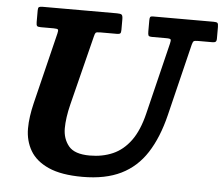

<svg xmlns="http://www.w3.org/2000/svg" viewBox="-53 -811 1035 891"><g transform="rotate(5 464.0 -365.0)"><path d="M358.5 -632.5Q362 -647.5 365.5 -651.2Q369 -655 388 -655H463.5Q476 -655 479.8 -658.8Q483.5 -662.5 483.5 -675V-724Q483.5 -741.5 478.2 -745.8Q473 -750 456.5 -750H109.5Q97.5 -750 93 -747Q88.5 -744 88.5 -731.5V-677Q88.5 -663.5 92 -659.2Q95.5 -655 109.5 -655H169.5Q187.5 -655 190 -650.8Q192.5 -646.5 189 -632.5L107.5 -300Q100 -269 95.8 -239.5Q91.5 -210 91.5 -182Q91.5 -124.5 118.2 -78.8Q145 -33 204.5 -6.5Q264 20 362.5 20Q469 20 541.8 -15.8Q614.5 -51.5 660.5 -122.8Q706.5 -194 732.5 -300L814.5 -635.5Q818 -648.5 822.2 -651.8Q826.5 -655 843 -655H908Q919 -655 923.8 -658.5Q928.5 -662 928.5 -673.5V-727.5Q928.5 -742.5 924.5 -746.2Q920.5 -750 906.5 -750H624.5Q613 -750 610.8 -745.5Q608.5 -741 608.5 -729.5V-679.5Q608.5 -665 611.2 -660Q614 -655 629 -655H694.5Q713 -655 715 -650.5Q717 -646 713.5 -631.5L632.5 -300Q613 -219 578 -171.2Q543 -123.5 495 -102.5Q447 -81.5 387.5 -81.5Q316.5 -81.5 289 -115.2Q261.5 -149 261.5 -197.5Q261.5 -221 265.5 -249.5Q269.5 -278 277.5 -310Z"/></g></svg>

Font: Besley
Style: Bold Italic
Weight: 700
Italic angle: -13°
Designer: Owen Earl
Foundry: indestructible type*
Version: Version 2.001